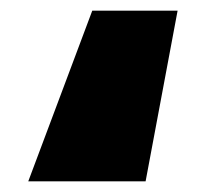

<svg xmlns="http://www.w3.org/2000/svg" viewBox="-20 -230 411 360"><path d="M153 -210H313L253 110H33Z"/></svg>

Font: Mplus 1p Black
Style: Regular
Weight: 900
Version: Version 1.061